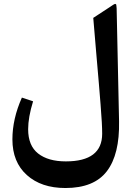

<svg xmlns="http://www.w3.org/2000/svg" viewBox="-20 -720 697 989"><path d="M593.3 -95.7Q596.7 75.2 530.5 161.9Q464.4 248.5 316.9 248.5Q192.4 248.5 118.2 181.6Q43.9 114.7 43.9 -2Q43.9 -107.9 92.8 -217.3L150.4 -198.2Q125 -115.7 125 -54.2Q125 30.3 176.5 70.8Q228 111.3 319.3 111.3Q506.3 111.3 506.3 -31.2Q506.3 -56.2 504.4 -90.8Q502.4 -125.5 498 -182.4Q493.7 -239.3 489 -292.7Q484.4 -346.2 475.8 -445.8Q467.3 -545.4 460.4 -627.9L546.4 -684.1Q549.8 -686.5 555.7 -690.4Q561.5 -694.3 563.5 -695.6Q565.4 -696.8 569.1 -698.5Q572.8 -700.2 573.5 -700Q574.2 -699.7 576.4 -698.7Q578.6 -697.8 578.9 -695.1Q579.1 -692.4 579.8 -687.5Q580.6 -682.6 580.8 -677.2Q581.1 -671.9 581.1 -662.6Z"/></svg>

Font: Sahel SemiBold FD
Style: SemiBold-FD
Weight: 600
Foundry: Saber Rastikerdar (saber.rastikerdar@gmail.com)
Version: Version 3.3.0